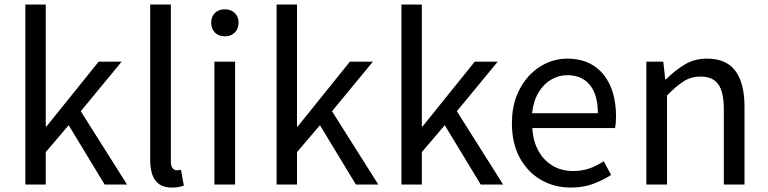

<svg xmlns="http://www.w3.org/2000/svg" viewBox="-20 -816 3396 849"><path d="M92.1 0V-796H182.3V-256.8H185.5L416.3 -543.4H518L337.1 -324.1L541.8 0H442.7L283.7 -262.4L182.3 -143.4V0Z M740.3 13.4Q706.1 13.4 684.9 -0.9Q663.8 -15.3 653.9 -42.6Q644.1 -69.9 644.1 -108.1V-796H735.5V-102.1Q735.5 -81.5 743.3 -72.2Q751 -62.9 761 -62.9Q764.8 -62.9 768.8 -63.4Q772.8 -63.9 780.4 -64.9L792.9 5.1Q783.1 8 770.9 10.7Q758.7 13.4 740.3 13.4Z M928.1 0V-543.4H1019.5V0ZM974.4 -655.3Q947.1 -655.3 930.5 -671.8Q913.9 -688.2 913.9 -716.2Q913.9 -742.6 930.5 -758.7Q947.1 -774.9 974.4 -774.9Q1000.7 -774.9 1017.9 -758.7Q1035 -742.6 1035 -716.2Q1035 -688.2 1017.9 -671.8Q1000.7 -655.3 974.4 -655.3Z M1203.1 0V-796H1293.3V-256.8H1296.5L1527.3 -543.4H1629L1448.1 -324.1L1652.8 0H1553.7L1394.7 -262.4L1293.3 -143.4V0Z M1755.1 0V-796H1845.3V-256.8H1848.5L2079.3 -543.4H2181L2000.1 -324.1L2204.8 0H2105.7L1946.7 -262.4L1845.3 -143.4V0Z M2503.7 13.4Q2431.5 13.4 2372.4 -20.6Q2313.3 -54.6 2278.4 -118.2Q2243.6 -181.9 2243.6 -271Q2243.6 -337.5 2263.6 -390.1Q2283.7 -442.7 2318.5 -480.1Q2353.4 -517.6 2397 -537.2Q2440.6 -556.8 2487.4 -556.8Q2556.6 -556.8 2604.8 -525.7Q2653 -494.5 2678.4 -437.1Q2703.9 -379.7 2703.9 -301.7Q2703.9 -287.4 2702.9 -274.1Q2702 -260.7 2699.6 -249.7H2333.9Q2337 -192.4 2360.3 -149.8Q2383.7 -107.2 2423.1 -83.5Q2462.4 -59.8 2514.3 -59.8Q2553.8 -59.8 2586.5 -71.2Q2619.1 -82.7 2649.5 -103.1L2682.3 -42.5Q2646.8 -19.4 2603 -3Q2559.2 13.4 2503.7 13.4ZM2332.7 -315.5H2623.7Q2623.7 -397.1 2588.2 -440.3Q2552.8 -483.6 2488.5 -483.6Q2450.5 -483.6 2417.1 -463.9Q2383.7 -444.3 2361.2 -406.9Q2338.7 -369.6 2332.7 -315.5Z M2838.1 0V-543.4H2913L2921.7 -464.5H2924.1Q2962.8 -503.1 3006.3 -529.9Q3049.9 -556.8 3106.1 -556.8Q3191.8 -556.8 3232 -502.4Q3272.1 -448 3272.1 -344.1V0H3180.7V-332.4Q3180.7 -408.5 3156.5 -442.9Q3132.3 -477.4 3077.5 -477.4Q3035.9 -477.4 3003 -456.4Q2970.2 -435.5 2929.5 -394V0Z"/></svg>

Font: Noto Sans TC Thin
Style: Regular
Weight: 100
Designer: Ryoko NISHIZUKA 西塚涼子 (kana, bopomofo & ideographs); Paul D. Hunt (Latin, Greek & Cyrillic); Sandoll Communications 산돌커뮤니
Foundry: Adobe
Version: Version 2.004-H2;hotconv 1.0.118;makeotfexe 2.5.65603